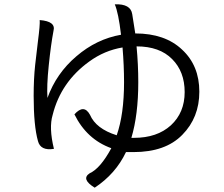

<svg xmlns="http://www.w3.org/2000/svg" viewBox="-20 -808 1040 890"><path d="M541 -647Q529 -749 512 -788Q586 -791 593 -742L607 -653Q745 -653 824 -578Q904 -504 904 -383Q904 -263 825 -183Q747 -103 599 -103H564Q516 -2 419 62Q354 22 396 -5Q445 -27 496 -121Q382 -162 325 -278Q369 -327 397 -276Q425 -211 521 -181Q555 -278 555 -427Q555 -504 548 -588Q464 -574 394 -523Q262 -428 224 -275Q206 -216 230 -118Q168 -108 156 -154Q136 -225 136 -364Q136 -442 143 -507Q151 -573 156 -618Q166 -694 164 -715Q240 -709 228 -665Q216 -602 206 -505Q196 -409 200 -354Q241 -468 334 -547Q427 -627 541 -647ZM621 -427Q621 -276 589 -169H601Q708 -169 772 -227Q836 -286 836 -381Q836 -476 778 -534Q720 -593 613 -593Q621 -508 621 -427Z"/></svg>

Font: Swei Half Moon CJK TC
Style: DemiLight
Weight: 350
Version: Version 2.125